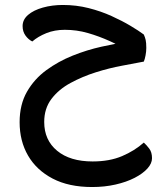

<svg xmlns="http://www.w3.org/2000/svg" viewBox="-20 -424 643 773"><path d="M233 -404Q287 -404 336.5 -391.5Q386 -379 429 -359.5Q472 -340 505.5 -320Q539 -300 559 -285Q564 -274 566.5 -263Q569 -252 569 -231Q569 -217 566 -201Q563 -185 559 -176Q523 -169 471.5 -159.5Q420 -150 366 -133Q312 -116 264 -90Q216 -64 187 -25.5Q158 13 158 67Q158 140 210 183Q262 226 353 226Q421 226 471.5 204.5Q522 183 559 150Q570 160 581 174.5Q592 189 592 213Q592 234 573.5 254.5Q555 275 522 292Q489 309 445 319Q401 329 351 329Q257 329 192 295Q127 261 93 202.5Q59 144 59 68Q59 -3 88.5 -54.5Q118 -106 166.5 -141.5Q215 -177 272.5 -200Q330 -223 388.5 -236Q447 -249 494 -256L508 -217Q465 -239 422 -258.5Q379 -278 334 -291Q289 -304 241 -304Q200 -304 166.5 -290.5Q133 -277 110 -257Q94 -265 82.5 -281Q71 -297 71 -319Q71 -345 93 -364Q115 -383 152.5 -393.5Q190 -404 233 -404Z"/></svg>

Font: Baloo Bhaijaan 2 Medium
Style: Regular
Weight: 500
Designer: Sanskriti Dholi, Noopur Datye and Ek Type
Foundry: Ek Type
Version: Version 1.701